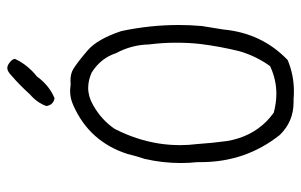

<svg xmlns="http://www.w3.org/2000/svg" viewBox="-173 -679 846 540"><g transform="rotate(-90 250.0 -409.0)"><path d="M395 -413.1Q399.9 -374.5 399.9 -337.4Q399.9 -297.9 396 -266.1Q389.2 -212.4 376 -158.7Q362.8 -113.3 335.9 -75.2L334 -72.3L330.6 -70.8Q294.4 -54.7 256.3 -54.7Q231.4 -54.7 203.1 -62Q188.5 -72.8 177.7 -83.5Q134.8 -127 123.5 -192.4Q117.7 -234.9 114.7 -278.8Q111.8 -302.2 111.8 -325.7Q111.8 -387.2 131.3 -446.8Q141.6 -478.5 157.7 -509.8Q183.1 -546.9 224.6 -570.3Q248.5 -584 272.9 -584Q293.9 -584 315.9 -574.2Q356.4 -548.8 370.6 -505.4Q394 -461.9 395 -413.1ZM61.5 -323.7Q61.5 -300.8 64 -276.9Q64 -271.5 64 -267.1Q64 -141.1 140.6 -44.9Q178.2 -6.3 232.4 -6.3Q235.8 -6.3 240.7 -6.3Q252.9 -5.4 263.7 -5.4Q309.1 -5.4 351.1 -22.9Q426.8 -95.2 437 -203.6L446.8 -264.2Q449.7 -296.9 449.7 -329.1Q449.7 -410.2 432.6 -490.7Q410.2 -558.1 378.4 -585.4Q344.7 -614.3 325.7 -626Q312.5 -633.8 293.5 -633.8Q288.6 -633.8 281.7 -633.3Q271.5 -634.8 263.7 -634.8Q243.2 -634.8 223.1 -625.5Q121.1 -580.1 86.9 -473.1Q81.1 -448.7 73.2 -425.3Q61.5 -375 61.5 -323.7ZM308.6 -800.8Q279.8 -775.9 254.4 -747.6Q230.5 -727.1 221.7 -701.2Q224.6 -686 235.4 -681.2Q238.8 -679.2 244.1 -678.7Q279.8 -693.8 303.7 -726.6L304.7 -728Q314 -735.4 320.8 -742.2Q342.3 -763.7 354.5 -790Q353.5 -796.9 346.7 -802.7Q336.9 -811.5 328.4 -811.5Q319.8 -811.5 308.6 -800.8ZM114.7 -278.8Q114.7 -278.8 114.7 -278.8ZM395 -413.1V-413.6Q395 -413.6 395 -413.1ZM370.6 -505.4 370.1 -506.3Q370.1 -505.9 370.6 -505.4Z"/></g></svg>

Font: NaikaiFont
Style: ExtraLight
Weight: 200
Version: Version 1.89